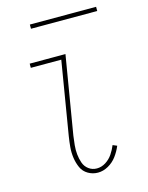

<svg xmlns="http://www.w3.org/2000/svg" viewBox="-108 -763 648 840"><g transform="rotate(-15 216.0 -343.5)"><path d="M231 8Q255 8 278 -5Q301 -18 316.5 -39Q332 -60 342 -84L323 -92Q315 -72 302.5 -53.5Q290 -35 271 -23Q252 -11 231 -11Q210 -11 194 -23Q178 -35 171.5 -54Q165 -73 163 -93Q161 -113 163 -134Q165 -155 168 -176L227 -530H65V-511H203L148 -179Q144 -154 142 -130Q140 -106 143.5 -82Q147 -58 156.5 -37Q166 -16 186.5 -4Q207 8 231 8ZM110 -676H410V-695H110Z"/></g></svg>

Font: Iosevka Sparkle Thin
Style: Italic
Weight: 100
Italic angle: -9°
Designer: Belleve Invis
Foundry: Belleve Invis
Version: Version 4.5.0; ttfautohint (v1.8.3)